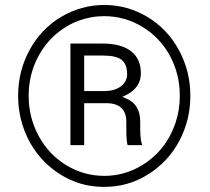

<svg xmlns="http://www.w3.org/2000/svg" viewBox="-20 -733 826 756"><path d="M51.3 -356Q51.3 -452.6 96.2 -535.6Q140.6 -618.2 219.7 -666Q259.3 -689.5 302 -701.4Q344.7 -713.4 390.6 -713.4Q482.4 -713.4 561.3 -665.8Q640.1 -618.2 684.6 -535.6Q729.5 -452.6 729.5 -356Q729.5 -308.6 718.8 -264.4Q708 -220.2 686.5 -179.2Q643.6 -97.2 564 -46.9Q485.4 2.9 390.6 2.9Q359.4 2.9 329.6 -2.4Q299.8 -7.8 271.7 -18.8Q243.7 -29.8 217.3 -46.4Q190.9 -63 168.7 -83Q146.5 -103 127.9 -127Q109.4 -150.9 94.7 -178.2Q51.3 -260.7 51.3 -356ZM92.8 -356Q92.8 -270 132.8 -196.8Q172.9 -123.5 241.7 -82Q310.5 -40.5 390.6 -40.5Q471.2 -40.5 540.5 -83Q574.7 -104 602.1 -132.8Q629.4 -161.6 648.9 -197.8Q661.6 -221.7 670.4 -247.3Q679.2 -272.9 683.6 -300.3Q688 -327.6 688 -356Q688 -441.4 648.9 -513.7Q609.4 -585.9 540.5 -627.4Q505.9 -648.4 468.3 -658.9Q430.7 -669.4 390.6 -669.4Q363.8 -669.4 338.4 -664.8Q313 -660.2 288.6 -651.1Q264.2 -642.1 241.2 -627.9Q172.4 -586.9 132.3 -513.7Q92.8 -440.9 92.8 -356ZM311.5 -319.3V-161.6H257.3V-561.5H384.8Q457 -561.5 496.1 -531.2Q534.7 -501.5 534.7 -443.8Q534.7 -388.2 476.1 -358.4L461.9 -351.6L476.6 -345.2Q504.4 -334 518.3 -311Q532.2 -288.1 532.2 -252.4V-222.7Q532.2 -212.4 532.7 -203.6Q533.2 -194.8 534.2 -187.3Q535.2 -179.7 536.6 -173.3Q538.1 -167 540 -161.6H482.4Q477.5 -179.2 477.5 -216.8Q477.5 -240.7 477.3 -253.7Q477.1 -266.6 476.1 -272Q471.7 -297.9 453.4 -311.8Q435.1 -325.7 404.8 -326.7H318.8H311.5ZM318.8 -374.5H395Q432.6 -375.5 456.1 -393.1Q480.5 -411.6 480.5 -441.4Q480.5 -480.5 458.5 -497.6Q437.5 -514.2 386.2 -514.2H318.8H311.5V-506.8V-381.8V-374.5Z"/></svg>

Font: Vazir Light
Style: Light
Weight: 300
Designer: Saber Rastikerdar
Foundry: Saber Rastikerdar
Version: Version 30.0.0